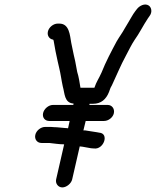

<svg xmlns="http://www.w3.org/2000/svg" viewBox="-20 -740 681 838"><path d="M161 -116H195C215 -114 238 -110 260 -110L225 43C221 61 234 78 252 78C270 78 291 61 295 43L328 -101C344 -100 361 -95 377 -93L390 -92C433 -86 458 -158 413 -161L402 -163C384 -165 368 -169 351 -171H344L354 -212H434C453 -212 473 -227 477 -246C481 -265 469 -282 450 -282H370L371 -287H386C421 -287 443 -306 456 -339L457 -342C460 -352 464 -361 469 -369C488 -409 507 -456 529 -496C543 -522 553 -544 567 -565C588 -594 605 -629 625 -659L632 -669C647 -688 640 -709 629 -716C612 -727 589 -715 578 -701L571 -692C565 -684 559 -675 554 -666C546 -651 534 -633 525 -617C513 -595 503 -583 489 -559C466 -516 442 -471 423 -423C411 -396 401 -384 392 -357H331V-358C327 -382 324 -404 317 -426L308 -474L302 -500C299 -517 294 -536 291 -553C285 -586 283 -637 239 -637H232C213 -637 193 -621 189 -602C185 -584 196 -569 212 -567C213 -566 213 -564 214 -563C219 -533 225 -501 232 -471L238 -445C245 -417 248 -390 254 -363C263 -332 260 -291 301 -288L300 -282H211C192 -282 172 -265 168 -246C164 -227 176 -212 195 -212H284L277 -180C272 -181 269 -181 267 -181C249 -182 232 -185 216 -185C209 -186 200 -186 190 -186H177C158 -186 138 -170 134 -151C130 -132 142 -116 161 -116Z"/></svg>

Font: Electronic
Style: BdIt
Weight: 700
Version: Version 1.011